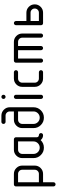

<svg xmlns="http://www.w3.org/2000/svg" viewBox="933 -1561 805 2711"><g transform="rotate(-90 1335.5 -205.5)"><path d="M88.2 -411.8H235.3Q284.1 -411.8 318.5 -377.4Q352.9 -342.9 352.9 -294.1V-117.6Q352.9 -68.8 318.5 -34.4Q284.1 0 235.3 0H117.6V147.1Q117.6 159.4 109.1 167.9Q100.6 176.5 88.2 176.5Q75.9 176.5 67.4 167.9Q58.8 159.4 58.8 147.1V-382.4Q58.8 -395.3 66.8 -403.5Q74.7 -411.8 88.2 -411.8ZM117.6 -352.9V-58.8H235.3Q260 -58.8 277.1 -75.9Q294.1 -92.9 294.1 -117.6V-294.1Q294.1 -318.8 277.1 -335.9Q260 -352.9 235.3 -352.9Z M576.5 -411.8H723.5Q735.9 -411.8 744.4 -403.2Q752.9 -394.7 752.9 -382.4V-88.2Q752.9 -75.9 761.5 -67.4Q770 -58.8 782.4 -58.8Q794.7 -58.8 803.2 -50.3Q811.8 -41.8 811.8 -29.4Q811.8 -17.1 803.2 -8.5Q794.7 0 782.4 0Q739.4 0 712.9 -34.1Q668.8 11.8 605.9 11.8Q544.7 11.8 501.8 -31.2Q458.8 -74.1 458.8 -135.3V-294.1Q458.8 -342.4 493.5 -377.1Q528.2 -411.8 576.5 -411.8ZM576.5 -352.9Q552.4 -352.9 535 -335.6Q517.6 -318.2 517.6 -294.1V-135.3Q517.6 -98.8 543.5 -72.9Q569.4 -47.1 605.9 -47.1Q642.4 -47.1 668.2 -72.9Q694.1 -98.8 694.1 -135.3V-352.9Z M970.6 -588.2H1058.8Q1107.1 -588.2 1141.8 -553.5Q1176.5 -518.8 1176.5 -470.6V-135.3Q1176.5 -74.1 1133.5 -31.2Q1090.6 11.8 1029.4 11.8Q968.2 11.8 925.3 -31.2Q882.4 -74.1 882.4 -135.3V-294.1Q882.4 -342.4 917.1 -377.1Q951.8 -411.8 1000 -411.8H1117.6V-470.6Q1117.6 -494.7 1100.3 -512.1Q1082.9 -529.4 1058.8 -529.4H970.6Q958.2 -529.4 949.7 -537.9Q941.2 -546.5 941.2 -558.8Q941.2 -571.2 949.7 -579.7Q958.2 -588.2 970.6 -588.2ZM1000 -352.9Q975.9 -352.9 958.5 -335.6Q941.2 -318.2 941.2 -294.1V-135.3Q941.2 -98.8 967.1 -72.9Q992.9 -47.1 1029.4 -47.1Q1065.9 -47.1 1091.8 -72.9Q1117.6 -98.8 1117.6 -135.3V-352.9Z M1352.9 -382.4V-29.4Q1352.9 -17.1 1344.4 -8.5Q1335.9 0 1323.5 0Q1311.2 0 1302.6 -8.5Q1294.1 -17.1 1294.1 -29.4V-382.4Q1294.1 -394.7 1302.6 -403.2Q1311.2 -411.8 1323.5 -411.8Q1335.9 -411.8 1344.4 -403.2Q1352.9 -394.7 1352.9 -382.4ZM1302.6 -537.9Q1294.1 -546.5 1294.1 -558.8Q1294.1 -571.2 1302.6 -579.7Q1311.2 -588.2 1323.5 -588.2Q1335.9 -588.2 1344.4 -579.7Q1352.9 -571.2 1352.9 -558.8Q1352.9 -546.5 1344.4 -537.9Q1335.9 -529.4 1323.5 -529.4Q1311.2 -529.4 1302.6 -537.9Z M1523.5 -117.6Q1523.5 -92.9 1540.6 -75.9Q1557.6 -58.8 1582.4 -58.8H1670.6Q1682.9 -58.8 1691.5 -50.3Q1700 -41.8 1700 -29.4Q1700 -17.1 1691.5 -8.5Q1682.9 0 1670.6 0H1582.4Q1533.5 0 1499.1 -34.4Q1464.7 -68.8 1464.7 -117.6V-294.1Q1464.7 -342.9 1499.1 -377.4Q1533.5 -411.8 1582.4 -411.8H1670.6Q1682.9 -411.8 1691.5 -403.2Q1700 -394.7 1700 -382.4Q1700 -370 1691.5 -361.5Q1682.9 -352.9 1670.6 -352.9H1582.4Q1557.6 -352.9 1540.6 -335.9Q1523.5 -318.8 1523.5 -294.1Z M2158.8 -294.1Q2158.8 -318.2 2141.8 -335.6Q2124.7 -352.9 2100 -352.9H2041.2V-29.4Q2041.2 -17.1 2032.6 -8.5Q2024.1 0 2011.8 0Q1999.4 0 1990.9 -8.5Q1982.4 -17.1 1982.4 -29.4V-352.9H1864.7V-29.4Q1864.7 -17.1 1856.2 -8.5Q1847.6 0 1835.3 0Q1822.9 0 1814.4 -8.5Q1805.9 -17.1 1805.9 -29.4V-382.4Q1805.9 -394.7 1814.4 -403.2Q1822.9 -411.8 1835.3 -411.8H2100Q2148.2 -411.8 2182.9 -377.1Q2217.6 -342.4 2217.6 -294.1V-29.4Q2217.6 -17.1 2209.1 -8.5Q2200.6 0 2188.2 0Q2175.9 0 2167.4 -8.5Q2158.8 -17.1 2158.8 -29.4Z M2511.8 0H2364.7Q2351.2 0 2343.2 -8.2Q2335.3 -16.5 2335.3 -29.4V-382.4Q2335.3 -394.7 2343.8 -403.2Q2352.4 -411.8 2364.7 -411.8Q2377.1 -411.8 2385.6 -403.2Q2394.1 -394.7 2394.1 -382.4V-235.3H2511.8Q2560.6 -235.3 2595 -200.9Q2629.4 -166.5 2629.4 -117.6Q2629.4 -68.8 2595 -34.4Q2560.6 0 2511.8 0ZM2511.8 -176.5H2394.1V-58.8H2511.8Q2536.5 -58.8 2553.5 -75.9Q2570.6 -92.9 2570.6 -117.6Q2570.6 -142.4 2553.5 -159.4Q2536.5 -176.5 2511.8 -176.5Z"/></g></svg>

Font: OpenGost Type B TT
Style: Regular
Weight: 400
Version: Version 0.3